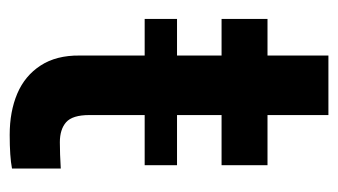

<svg xmlns="http://www.w3.org/2000/svg" viewBox="-172 -525 704 400"><g transform="rotate(90 180.0 -325.0)"><path d="M19.5 -341.8H95.7V-434.6H19.5V-530.3H95.7V-657.2H219.7V-530.3H324.2V-434.6H219.7V-341.8H324.2V-274.4H219.7V-159.2Q219.7 -124 234.6 -110.8Q249.5 -97.7 276.4 -97.7Q299.8 -97.7 331.1 -99.6V2Q306.6 6.8 260.7 6.8Q212.4 6.8 175 -9Q137.7 -24.9 116.5 -57.6Q95.2 -90.3 95.7 -138.7V-274.4H19.5Z"/></g></svg>

Font: WEMIX Pretendard SemiBold
Style: Regular
Weight: 600
Designer: Base glyphs from Inter by Rasmus Andersson; Hangeul glyphs from Noto Sans CJK(Source Han Sans) by Jang Soo-young and Kan
Foundry: Kil Hyung-jin
Version: Version 1.000